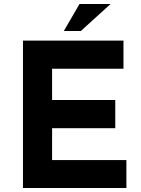

<svg xmlns="http://www.w3.org/2000/svg" viewBox="-20 -939 705 959"><path d="M94.7 -736.3H596.7V-595.7H240.2V-439.5H555.7V-298.8H240.2V-139.6H611.3V0H94.7ZM532.2 -918.9 383.8 -784.2H298.8L377 -918.9Z"/></svg>

Font: Josefin Sans CFJ
Style: Bold
Weight: 700
Designer: Santiago Orozco
Foundry: Typemade
Version: Version 2.001